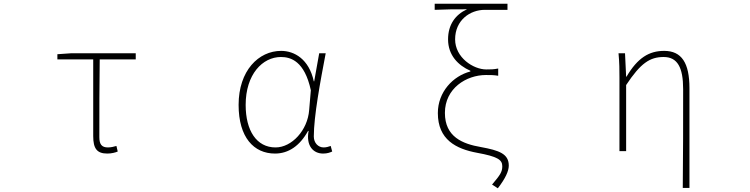

<svg xmlns="http://www.w3.org/2000/svg" viewBox="-20 -814 4040 1034"><path d="M558 13C581 13 603 7 614 2L607 -28C594 -24 577 -20 561 -20C528 -20 515 -37 515 -75C515 -215 515 -353 517 -494H711V-527H361L289 -522V-494H482V-81C482 -14 502 13 558 13Z M1461 13C1534 13 1595 -29 1639 -109H1642C1627 -29 1667 13 1720 13C1743 13 1758 7 1769 2L1761 -28C1751 -24 1736 -20 1723 -20C1694 -20 1670 -44 1670 -79C1670 -188 1705 -375 1734 -527H1699L1672 -376H1670C1644 -496 1565 -540 1494 -540C1373 -540 1265 -434 1265 -249C1265 -74 1347 13 1461 13ZM1464 -20C1362 -20 1303 -110 1303 -249C1303 -414 1394 -507 1493 -507C1546 -507 1620 -485 1654 -328L1645 -222C1637 -112 1551 -20 1464 -20Z M2661 200C2702 147 2720 107 2720 78C2720 14 2668 -4 2570 -22C2471 -39 2376 -77 2376 -206C2376 -338 2491 -410 2597 -410C2623 -410 2639 -410 2663 -406V-445C2636 -440 2625 -440 2599 -440C2529 -440 2431 -504 2431 -602C2431 -705 2511 -761 2591 -761H2713V-794H2321V-761C2391 -764 2423 -764 2495 -764C2432 -735 2393 -681 2393 -602C2393 -517 2447 -462 2513 -433V-429C2420 -405 2338 -319 2338 -205C2338 -62 2436 -12 2550 9C2659 29 2685 46 2685 81C2685 112 2674 128 2630 180Z M3657 198H3693V-339C3693 -475 3651 -540 3557 -540C3476 -540 3414 -503 3354 -401H3352L3346 -527H3311C3316 -474 3316 -438 3316 -396V0H3352V-356C3430 -474 3480 -507 3554 -507C3629 -507 3659 -450 3659 -334C3659 -158 3659 21 3657 198Z"/></svg>

Font: Harano Aji Gothic ExtraLight
Style: Regular
Weight: 250
Foundry: Masamichi Hosoda
Version: HaranoAjiGothic-ExtraLight version 20230610;ttx 4.39.4